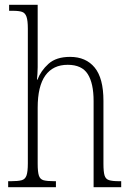

<svg xmlns="http://www.w3.org/2000/svg" viewBox="-20 -780 549 800"><path d="M14 0V-25H26Q55 -25 70 -29Q85 -33 90.5 -49Q96 -65 96 -99V-661Q96 -694 90.5 -710Q85 -726 72 -730.5Q59 -735 34 -735H18V-760H137V-500Q137 -487 136 -472.5Q135 -458 134 -448H136Q150 -485 182 -514Q214 -543 272 -543Q338 -543 374.5 -498.5Q411 -454 411 -360V-98Q411 -65 415.5 -49.5Q420 -34 434 -29.5Q448 -25 476 -25H485V0H370V-359Q370 -433 345.5 -471.5Q321 -510 262 -510Q201 -510 169 -465.5Q137 -421 137 -331V-98Q137 -64 142 -48.5Q147 -33 161.5 -29Q176 -25 206 -25H213V0Z"/></svg>

Font: Noto Serif Lao Condensed ExtraLight
Style: Regular
Weight: 200
Width: 3
Designer: Monotype Design Team
Foundry: Monotype Imaging Inc.
Version: Version 2.003; ttfautohint (v1.8.4.7-5d5b)